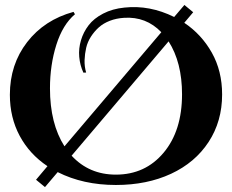

<svg xmlns="http://www.w3.org/2000/svg" viewBox="-20 -745 954 788"><path d="M772.9 -694.8 736.3 -651.4Q807.1 -604 849.4 -528.8Q891.6 -453.6 891.6 -357.4Q891.6 -247.1 836.2 -162.4Q780.8 -77.6 681.9 -31.7Q583 14.2 455.6 14.2Q321.3 14.2 216.8 -38.6L164.6 22.9L127.9 -7.3L174.8 -63Q101.1 -112.3 60.8 -187.5Q20.5 -262.7 20.5 -356Q20.5 -480.5 91.3 -572Q162.1 -663.6 281.7 -696.3L287.6 -686.5Q237.3 -644 211.2 -561Q185.1 -478 185.1 -382.3Q185.1 -237.8 244.6 -144.5L642.1 -612.8Q579.6 -677.7 489.3 -671.9Q457.5 -669.9 430.9 -659.7Q404.3 -649.4 385.7 -632.8Q367.2 -616.2 353.3 -594.7Q339.4 -573.2 333.7 -548.8Q328.1 -524.4 327.1 -498.5Q326.2 -472.7 333.5 -447.3L322.3 -446.8Q308.1 -477.5 305.2 -511.7Q302.2 -545.9 312.3 -579.6Q322.3 -613.3 343.8 -641.4Q365.2 -669.4 403.3 -689.2Q441.4 -709 490.7 -713.9Q594.2 -725.1 694.8 -675.3L736.8 -724.6ZM671.9 -575.2 273.9 -106Q345.7 -28.3 455.6 -28.3Q576.2 -28.3 651.6 -118.4Q727.1 -208.5 727.1 -357.9Q727.1 -488.8 671.9 -575.2Z"/></svg>

Font: Cinzel Decorative Bold
Style: Regular
Weight: 700
Designer: Natanael Gama
Version: Version 1.001;PS 001.001;hotconv 1.0.56;makeotf.lib2.0.21325